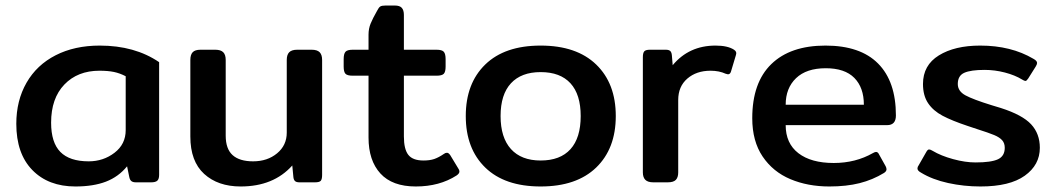

<svg xmlns="http://www.w3.org/2000/svg" viewBox="-20 -660 3823 695"><path d="M39 -212Q39 -296 76 -360.5Q113 -425 181.5 -460Q250 -495 341 -495Q468 -495 556 -435V-27Q556 -12 549.5 -6Q543 0 527 0H472Q461 0 455.5 -4.5Q450 -9 448 -19L440 -58Q409 -20 363.5 -2.5Q318 15 253 15Q155 15 97 -44.5Q39 -104 39 -212ZM435 -189V-384Q414 -395 392.5 -399.5Q371 -404 340 -404Q261 -404 213 -354Q165 -304 165 -216Q165 -144 198.5 -110Q232 -76 301 -76Q354 -76 394.5 -107Q435 -138 435 -189Z M669 -166V-443Q669 -462 677.5 -471Q686 -480 706 -480H759Q779 -480 788 -471Q797 -462 797 -443V-169Q797 -121 822 -98.5Q847 -76 896 -76Q948 -76 983 -105Q1018 -134 1018 -180V-443Q1018 -462 1027 -471Q1036 -480 1056 -480H1108Q1128 -480 1137 -471Q1146 -462 1146 -443V-27Q1146 -11 1141 -5.5Q1136 0 1120 0H1064Q1053 0 1048 -4.5Q1043 -9 1042 -19L1038 -61Q970 15 851 15Q769 15 719 -30.5Q669 -76 669 -166Z M1314 -162V-386H1257Q1237 -386 1230.5 -393Q1224 -400 1224 -419V-446Q1224 -465 1230.5 -472.5Q1237 -480 1257 -480H1314V-535Q1314 -556 1321.5 -574.5Q1329 -593 1345 -621Q1351 -633 1356.5 -636.5Q1362 -640 1376 -640H1409Q1427 -640 1434.5 -631.5Q1442 -623 1442 -606V-480H1560Q1580 -480 1586.5 -472.5Q1593 -465 1593 -446V-419Q1593 -400 1586.5 -393Q1580 -386 1560 -386H1442V-166Q1442 -120 1458 -99.5Q1474 -79 1513 -79Q1536 -79 1552 -84.5Q1568 -90 1587 -103Q1592 -107 1598 -107Q1604 -107 1610 -98L1639 -50Q1643 -45 1643 -39Q1643 -32 1633 -25Q1571 15 1485 15Q1400 15 1357 -32Q1314 -79 1314 -162Z M1666 -240Q1666 -358 1736.5 -426.5Q1807 -495 1937 -495Q2067 -495 2138 -426.5Q2209 -358 2209 -240Q2209 -122 2138 -53.5Q2067 15 1937 15Q1807 15 1736.5 -53.5Q1666 -122 1666 -240ZM2082 -240Q2082 -318 2045 -358.5Q2008 -399 1937 -399Q1867 -399 1829.5 -358.5Q1792 -318 1792 -240Q1792 -162 1829.5 -120.5Q1867 -79 1937 -79Q2008 -79 2045 -120Q2082 -161 2082 -240Z M2307 -36V-453Q2307 -468 2312 -474Q2317 -480 2333 -480H2390Q2401 -480 2406 -475.5Q2411 -471 2412 -460L2415 -424Q2474 -495 2570 -495Q2614 -495 2637 -480Q2643 -476 2644.5 -471.5Q2646 -467 2644 -461L2626 -401Q2623 -391 2615 -391L2607 -393Q2583 -404 2552 -404Q2501 -404 2468 -375.5Q2435 -347 2435 -298V-36Q2435 -18 2426.5 -9Q2418 0 2397 0H2345Q2325 0 2316 -9Q2307 -18 2307 -36Z M2703 -232Q2703 -361 2772 -428Q2841 -495 2968 -495Q3094 -495 3158.5 -430Q3223 -365 3223 -242Q3223 -207 3191 -207H2824Q2824 -141 2870 -105.5Q2916 -70 2998 -70Q3077 -70 3140 -106Q3147 -110 3151 -110Q3158 -110 3162 -101L3186 -58Q3189 -52 3189 -47Q3189 -40 3180 -34Q3139 -9 3091.5 3Q3044 15 2982 15Q2904 15 2841 -11.5Q2778 -38 2740.5 -93.5Q2703 -149 2703 -232ZM3107 -281Q3107 -343 3072.5 -378Q3038 -413 2969 -413Q2899 -413 2861.5 -377Q2824 -341 2824 -281Z M3314 -35Q3301 -42 3301 -50Q3301 -56 3305 -61L3333 -110Q3338 -119 3343 -119Q3348 -119 3356 -114Q3386 -96 3430 -84Q3474 -72 3511 -72Q3568 -72 3592.5 -83.5Q3617 -95 3617 -125Q3617 -142 3607.5 -152.5Q3598 -163 3579 -171Q3560 -179 3516 -193Q3516 -193 3483 -204Q3426 -223 3392 -241Q3358 -259 3339.5 -286.5Q3321 -314 3321 -356Q3321 -424 3378.5 -459.5Q3436 -495 3528 -495Q3640 -495 3721 -447Q3734 -440 3734 -432Q3734 -427 3729 -419L3702 -376Q3696 -367 3692 -367Q3688 -367 3680 -372Q3654 -388 3617.5 -397.5Q3581 -407 3544 -407Q3494 -407 3470.5 -396.5Q3447 -386 3447 -356Q3447 -330 3474.5 -315Q3502 -300 3570 -279L3603 -269Q3681 -244 3712.5 -210Q3744 -176 3744 -125Q3744 -63 3689.5 -24Q3635 15 3529 15Q3469 15 3412 2.5Q3355 -10 3314 -35Z"/></svg>

Font: Mitr
Style: Regular
Weight: 400
Designer: Thanarat Vachiruckul
Foundry: Cadson Demak
Version: Version 1.002